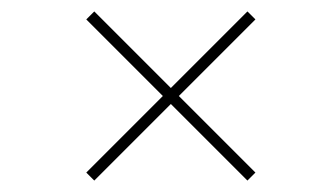

<svg xmlns="http://www.w3.org/2000/svg" viewBox="-20 -488 573 336"><path d="M427 -454 293 -320 427 -186 413 -172 279 -306 145 -172 131 -186 265 -320 131 -454 145 -468 279 -334 413 -468Z"/></svg>

Font: TypoPRO Montserrat Alternates
Style: Italic
Weight: 250
Italic angle: -11.3°
Designer: Julieta Ulanovsky
Foundry: Julieta Ulanovsky
Version: Version 6.001